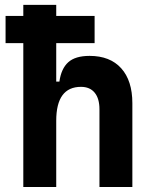

<svg xmlns="http://www.w3.org/2000/svg" viewBox="-20 -752 626 772"><path d="M2.4 -578.6V-688H73.7V-732.4H206.1V-688H360.4V-578.6H206.1V-423.8H218.8Q226.1 -476.1 254.4 -501.7Q282.7 -527.3 340.3 -527.3Q422.4 -527.3 467.3 -477.5Q512.2 -427.7 512.2 -336.9V0H379.9V-312.5Q379.9 -356 360.6 -379.4Q341.3 -402.8 305.7 -402.8Q206.1 -402.8 206.1 -266.6V0H73.7V-578.6Z"/></svg>

Font: Cascadia Code PL
Style: Bold
Weight: 700
Monospace: yes
Designer: Aaron Bell
Foundry: Saja Typeworks
Version: Version 2404.023; ttfautohint (v1.8.4)